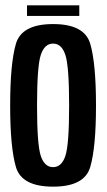

<svg xmlns="http://www.w3.org/2000/svg" viewBox="-20 -694 402 718"><path d="M178.5 4Q61 4 39.5 -69.5Q18 -143 18 -299.5Q18 -456.5 39.5 -530.2Q61 -604 178.5 -604Q296 -604 317.5 -530.2Q339 -456.5 339 -299.5Q339 -143 317.5 -69.5Q296 4 178.5 4ZM178.5 -69Q210.5 -69 224.5 -111Q238.5 -153 238.5 -299.5Q238.5 -446 224.5 -488.5Q210.5 -531 178.5 -531Q146.5 -531 132.5 -488.5Q118.5 -446 118.5 -299.5Q118.5 -153 132.5 -111Q146.5 -69 178.5 -69ZM81 -634.5V-674H276.5V-634.5Z"/></svg>

Font: Anybody Condensed Medium
Style: Regular
Weight: 500
Width: 3
Designer: Tyler Finck
Foundry: Etcetera Type Company
Version: Version 1.010; ttfautohint (v1.8.3) -l 8 -r 50 -G 200 -x 14 